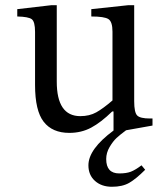

<svg xmlns="http://www.w3.org/2000/svg" viewBox="-20 -498 610 734"><path d="M521 134 535 151Q500 186 474 201Q448 216 408 216Q368 216 343 193.5Q318 171 318 134Q318 72 414 1V-72H409Q366 -30 328.5 -10Q291 10 245 10Q180 10 147 -32.5Q114 -75 114 -173V-376Q114 -415 101.5 -424.5Q89 -434 46 -435V-463L175 -478H197V-186Q197 -54 287 -54Q322 -54 348 -68.5Q374 -83 410 -114V-377Q410 -415 394.5 -425Q379 -435 329 -435V-463L469 -478H493V-111Q493 -68 504.5 -56.5Q516 -45 553 -45H563V-18L462 0Q439 17 425.5 29.5Q412 42 399 64Q386 86 386 110Q386 165 436 165Q463 165 480 158.5Q497 152 521 134Z"/></svg>

Font: myMathFont
Style: Regular
Weight: 400
Designer: Ross Mills, John Hudson & Paul Hanslow, Tiro Typeworks Ltd; with prior portions MicroPress Inc., and Coen Hoffman. Math 
Foundry: Tiro Typeworks Ltd
Version: Version 2.13 b171